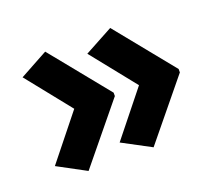

<svg xmlns="http://www.w3.org/2000/svg" viewBox="-85 -864 785 691"><g transform="rotate(-20 307.0 -518.5)"><path d="M576 -511 395 -290 286 -348 422 -518 286 -688 395 -747 576 -524ZM327 -511 146 -290 38 -348 174 -518 38 -688 146 -747 327 -524Z"/></g></svg>

Font: Noto Sans Khmer UI
Style: Bold
Weight: 700
Designer: Danh Hong and the Monotype Design Team
Foundry: Monotype Imaging Inc.
Version: Version 2.002; ttfautohint (v1.8.4.7-5d5b)